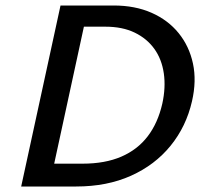

<svg xmlns="http://www.w3.org/2000/svg" viewBox="-20 -678 751 698"><path d="M57 0 200 -658H393Q471 -658 531 -631.5Q591 -605 629.5 -557.5Q668 -510 681.5 -447Q695 -384 678 -310Q657 -218 600 -148Q543 -78 456 -39Q369 0 257 0ZM177 -83H280Q362 -83 421 -108.5Q480 -134 517 -182.5Q554 -231 570 -301Q583 -360 575.5 -411.5Q568 -463 541 -500.5Q514 -538 469.5 -559.5Q425 -581 363 -581H285Z"/></svg>

Font: Ysabeau SemiBold
Style: Italic
Weight: 600
Italic angle: -12°
Designer: Christian Thalmann (Catharsis Fonts)
Version: Version 2.002